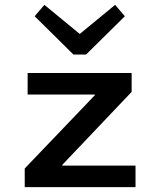

<svg xmlns="http://www.w3.org/2000/svg" viewBox="-20 -772 654 792"><path d="M539 0H82V-77L371 -379V-382H94V-471H523V-393L237 -92V-89H539ZM455 -752 495 -705 335 -547H283L123 -705L163 -752L309 -632Z"/></svg>

Font: Intel One Mono Medium
Style: Regular
Weight: 500
Monospace: yes
Designer: Fred Shallcrass
Foundry: Frere-Jones Type LLC
Version: Version 1.400;hotconv 1.1.0;makeotfexe 2.6.0;FJTRelease1.4